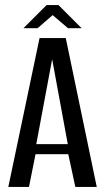

<svg xmlns="http://www.w3.org/2000/svg" viewBox="-20 -742 417 762"><path d="M13 0 137 -591H241L364 0H279L251 -130H121L95 0ZM124 -170H249L187 -507ZM73 -630 165 -722H212L304 -630H250L189 -682L129 -630Z"/></svg>

Font: Alumni Sans Medium
Style: Regular
Weight: 500
Designer: Robert E. Leuschke
Foundry: Robert E. Leuschke
Version: Version 1.018